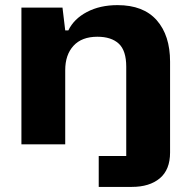

<svg xmlns="http://www.w3.org/2000/svg" viewBox="-20 -566 745 753"><path d="M367.2 167V45.9H475.1V-304.2Q475.1 -367.7 445.8 -394.8Q416.5 -421.9 361.8 -421.9Q300.8 -421.9 268.3 -386.5Q235.8 -351.1 235.8 -291V0H64V-536.1H225.1L235.8 -446.8H248Q270 -492.2 321 -519Q372.1 -545.9 440.9 -545.9Q542.5 -545.9 594.7 -486.6Q647 -427.2 647 -324.2V32.2Q647 99.6 606.7 133.3Q566.4 167 497.1 167Z"/></svg>

Font: Hubot Sans Expanded
Style: Bold
Weight: 700
Width: 7
Designer: Deni Anggara
Foundry: GitHub
Version: Version 1.001;gftools[0.9.31]